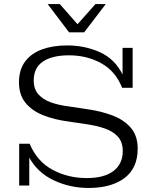

<svg xmlns="http://www.w3.org/2000/svg" viewBox="-20 -919 761 951"><path d="M322 -759 216 -899H276L364 -799L453 -899H504L397 -759ZM75 0V-207H127Q163 -120 239.5 -78.5Q316 -37 410 -37Q496 -37 542 -72Q588 -107 588 -171Q588 -216 563.5 -242.5Q539 -269 498 -283Q457 -297 407 -304L320 -317Q250 -326 194.5 -348Q139 -370 106.5 -409.5Q74 -449 74 -511Q74 -574 104.5 -614.5Q135 -655 188.5 -674.5Q242 -694 313 -694Q400 -694 474.5 -660.5Q549 -627 587 -550V-682H637V-484H585Q552 -567 481 -606Q410 -645 322 -645Q238 -645 192.5 -614Q147 -583 147 -521Q147 -478 170 -452Q193 -426 232 -412Q271 -398 320 -392L407 -379Q480 -369 537.5 -347Q595 -325 628.5 -285.5Q662 -246 662 -183Q662 -86 596.5 -37Q531 12 419 12Q327 12 247 -25.5Q167 -63 125 -138V0Z"/></svg>

Font: Montagu Slab 16pt Light
Style: Regular
Weight: 300
Designer: Florian Karsten
Foundry: Florian Karsten
Version: Version 1.000; ttfautohint (v1.8.3)